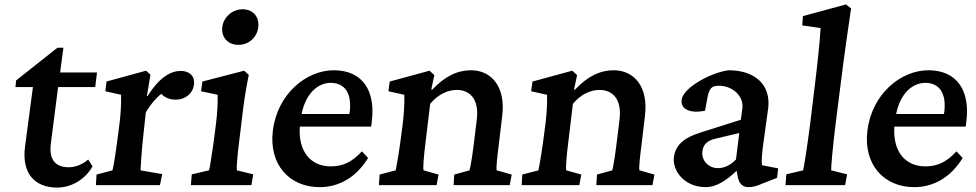

<svg xmlns="http://www.w3.org/2000/svg" viewBox="-20 -838 4416 869"><path d="M399 -85 379 -116C354 -94 322 -81 291 -81C232 -81 201 -114 210 -187L243 -444H411L419 -510H252L267 -622H240L53 -474L50 -444H129L93 -172C78 -50 140 11 239 11C302 11 365 -25 399 -85Z M414 0H704L714 -50L616 -67C617 -88 621 -157 629 -228L640 -330C662 -366 685 -394 710 -413C729 -394 750 -387 776 -387C816 -387 852 -412 858 -455C863 -496 835 -517 798 -517C755 -517 703 -491 648 -403L645 -404L661 -500L641 -518L462 -469L457 -425L528 -409C529 -374 527 -328 521 -279L509 -188C500 -119 492 -77 489 -67L417 -48Z M844 0H1118L1126 -49L1052 -67C1050 -79 1054 -131 1062 -194L1080 -342C1088 -405 1096 -450 1106 -499L1085 -518L896 -469L890 -425L965 -409C966 -374 964 -328 957 -273L946 -188C935 -112 929 -76 926 -67L848 -49ZM986 -715C981 -671 1010 -635 1059 -635C1108 -635 1144 -671 1149 -715C1154 -759 1128 -796 1078 -796C1030 -796 991 -759 986 -715Z M1427 9C1514 9 1592 -35 1646 -123L1618 -153C1572 -103 1530 -85 1477 -85C1385 -85 1329 -154 1337 -265H1660L1663 -290C1680 -430 1619 -519 1493 -520C1366 -521 1235 -412 1215 -247C1196 -95 1288 9 1427 9ZM1345 -322C1364 -417 1420 -463 1477 -463C1541 -463 1573 -415 1563 -332L1561 -322Z M1695 0H1956L1965 -48L1897 -67C1894 -81 1898 -130 1906 -194L1927 -368C1961 -409 2004 -431 2048 -431C2102 -431 2150 -394 2138 -297L2124 -183C2117 -127 2110 -85 2105 -67L2036 -48L2033 0H2287L2296 -48L2228 -67C2225 -80 2231 -133 2238 -187L2253 -313C2270 -449 2201 -520 2112 -520C2050 -520 1994 -493 1936 -432L1932 -433L1946 -498L1924 -518L1744 -469L1738 -425L1810 -409C1811 -374 1809 -328 1803 -279L1791 -188C1781 -117 1773 -79 1771 -67L1698 -48Z M2341 0H2602L2611 -48L2543 -67C2540 -81 2544 -130 2552 -194L2573 -368C2607 -409 2650 -431 2694 -431C2748 -431 2796 -394 2784 -297L2770 -183C2763 -127 2756 -85 2751 -67L2682 -48L2679 0H2933L2942 -48L2874 -67C2871 -80 2877 -133 2884 -187L2899 -313C2916 -449 2847 -520 2758 -520C2696 -520 2640 -493 2582 -432L2578 -433L2592 -498L2570 -518L2390 -469L2384 -425L2456 -409C2457 -374 2455 -328 2449 -279L2437 -188C2427 -117 2419 -79 2417 -67L2344 -48Z M3175 9C3218 9 3264 -17 3314 -65L3320 -34C3326 -6 3342 9 3368 9C3384 9 3405 5 3430 -7L3497 -33L3502 -76L3429 -90C3426 -105 3428 -132 3432 -168L3457 -349C3469 -453 3399 -520 3277 -520C3199 -510 3072 -442 3065 -386C3060 -343 3105 -323 3171 -337L3182 -396C3190 -438 3201 -450 3233 -450C3296 -450 3347 -403 3340 -347L3333 -296L3150 -238C3073 -214 3037 -180 3030 -126C3023 -65 3077 9 3175 9ZM3159 -152C3162 -182 3179 -201 3217 -210L3326 -236L3311 -116C3285 -89 3257 -77 3229 -77C3186 -77 3154 -113 3159 -152Z M3535 0H3805L3814 -49L3742 -67C3741 -84 3749 -169 3761 -269L3784 -451C3805 -620 3818 -701 3832 -800L3809 -818L3614 -765L3611 -723L3694 -711C3693 -673 3679 -539 3665 -427L3647 -279C3633 -170 3620 -89 3615 -67L3539 -49Z M4118 9C4205 9 4283 -35 4337 -123L4309 -153C4263 -103 4221 -85 4168 -85C4076 -85 4020 -154 4028 -265H4351L4354 -290C4371 -430 4310 -519 4184 -520C4057 -521 3926 -412 3906 -247C3887 -95 3979 9 4118 9ZM4036 -322C4055 -417 4111 -463 4168 -463C4232 -463 4264 -415 4254 -332L4252 -322Z"/></svg>

Font: TPK Tissa Web SemiBold
Style: Italic
Weight: 600
Italic angle: -7°
Designer: Jacques Le Bailly, Suppakit Chalermlarp | Katatrad Co.,Ltd.
Foundry: Jacques Le Bailly, Cadson Demak Co.,Ltd.
Version: Version 5.000;Glyphs 3.1.2 (3151)